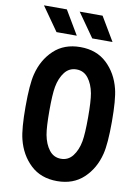

<svg xmlns="http://www.w3.org/2000/svg" viewBox="-120 -1240 917 1323"><g transform="rotate(10 338.5 -578.5)"><path d="M335.9 -1000H194L76.8 -1166.7H237ZM585.9 -1000H444L326.8 -1166.7H487ZM249.3 -290.4Q261.1 -227.2 292.6 -186.5Q324.2 -145.8 375 -145.8Q425.8 -145.8 457.4 -186.5Q488.9 -227.2 500.7 -290.4Q510.4 -344.4 510.4 -458.3Q510.4 -572.9 500.7 -626.3Q488.9 -689.5 457.4 -730.1Q425.8 -770.8 375 -770.8Q324.2 -770.8 292.6 -730.1Q261.1 -689.5 249.3 -626.3Q239.6 -572.9 239.6 -458.3Q239.6 -343.8 249.3 -290.4ZM91.1 -685.5Q117.2 -791 189.5 -859Q261.7 -927.1 375 -927.1Q488.3 -927.1 560.5 -859Q632.8 -791 658.9 -685.5Q677.1 -613.3 677.1 -458.3Q677.1 -303.4 658.9 -231.1Q632.8 -125.7 560.5 -57.6Q488.3 10.4 375 10.4Q261.7 10.4 189.5 -57.6Q117.2 -125.7 91.1 -231.1Q72.9 -303.4 72.9 -458.3Q72.9 -613.3 91.1 -685.5Z"/></g></svg>

Font: Monoid
Style: Bold
Weight: 700
Width: 4
Designer: Andreas Larsen (@larsenwork)
Version: Version 0.61